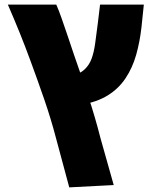

<svg xmlns="http://www.w3.org/2000/svg" viewBox="-20 -629 666 829"><path d="M279 180 222 -32Q200 -116 171 -200Q142 -284 111 -368Q89 -428 66 -485Q43 -542 14 -609H223Q233 -587 246 -550Q259 -513 273 -471.5Q287 -430 299 -394Q331 -303 361 -213Q391 -123 414 -32L471 170ZM330 -177 290 -300Q326 -311 346 -330Q366 -349 376 -377Q386 -405 391 -442.5Q396 -480 402 -526L412 -609H601L591 -513Q584 -449 568 -392.5Q552 -336 522 -291Q492 -246 445 -217Q398 -188 330 -177Z"/></svg>

Font: Noto Sans Hebrew Thin Black
Style: Regular
Weight: 900
Version: Version 3.001